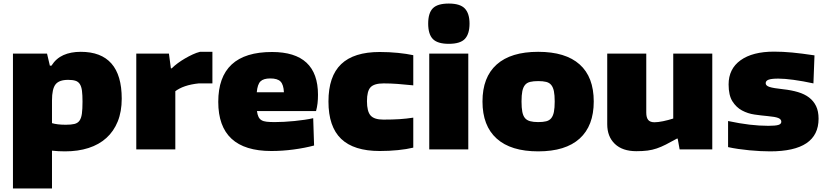

<svg xmlns="http://www.w3.org/2000/svg" viewBox="-20 -842 4660 1082"><path d="M53 -540H245L261 -472H270Q296 -513 337.5 -531.5Q379 -550 435 -550Q550 -550 608 -484Q666 -418 666 -286Q666 -213 643.5 -157.5Q621 -102 579.5 -64.5Q538 -27 479 -8Q420 11 346 11Q327 11 309 10Q291 9 273 7V220H53ZM351 -139Q381 -139 399.5 -143.5Q418 -148 428 -162Q438 -176 441.5 -201.5Q445 -227 445 -269Q445 -306 442 -330Q439 -354 430 -368Q421 -382 405 -387Q389 -392 364 -392Q313 -392 293 -366.5Q273 -341 273 -276V-148Q303 -139 351 -139Z M748 -540H932L943 -457H948Q963 -472 982 -486Q1001 -500 1022.5 -512.5Q1044 -525 1065.5 -535Q1087 -545 1107 -550H1177V-372H1100Q1080 -370 1060 -366Q1040 -362 1022.5 -356Q1005 -350 991 -342.5Q977 -335 968 -328V0H748Z M1509 9Q1210 9 1210 -268Q1210 -549 1513 -549Q1772 -549 1772 -308Q1772 -282 1769.5 -260Q1767 -238 1761 -216H1428Q1431 -195 1437 -183Q1443 -171 1454 -164.5Q1465 -158 1483 -156Q1501 -154 1528 -154Q1552 -154 1581 -155.5Q1610 -157 1639.5 -160Q1669 -163 1696.5 -167Q1724 -171 1745 -176L1750 -22Q1698 -8 1634.5 0.5Q1571 9 1509 9ZM1503 -400Q1465 -400 1448 -383.5Q1431 -367 1427 -322H1580Q1578 -365 1561 -382.5Q1544 -400 1503 -400Z M2120 9Q1974 9 1902.5 -59.5Q1831 -128 1831 -270Q1831 -412 1902.5 -480.5Q1974 -549 2120 -549Q2173 -549 2222.5 -544Q2272 -539 2309 -531V-361Q2262 -366 2221 -369Q2180 -372 2142 -372Q2089 -372 2068.5 -350.5Q2048 -329 2048 -272Q2048 -214 2068.5 -191Q2089 -168 2140 -168Q2193 -168 2231.5 -170.5Q2270 -173 2309 -179V-10Q2272 -1 2222.5 4Q2173 9 2120 9Z M2509 -595Q2446 -595 2419.5 -622Q2393 -649 2393 -709Q2393 -769 2419.5 -795.5Q2446 -822 2509 -822Q2573 -822 2599.5 -794Q2626 -766 2626 -709Q2626 -651 2600 -623Q2574 -595 2509 -595ZM2399 -540H2619V0H2399Z M3013 11Q2859 11 2779 -61Q2699 -133 2699 -270Q2699 -407 2779 -478.5Q2859 -550 3013 -550Q3167 -550 3246.5 -479Q3326 -408 3326 -270Q3326 -133 3246.5 -61Q3167 11 3013 11ZM3013 -154Q3040 -154 3058 -158.5Q3076 -163 3086.5 -176Q3097 -189 3101.5 -211.5Q3106 -234 3106 -270Q3106 -306 3101.5 -328Q3097 -350 3086.5 -363Q3076 -376 3058 -380.5Q3040 -385 3013 -385Q2986 -385 2967.5 -380.5Q2949 -376 2938.5 -363Q2928 -350 2923.5 -328Q2919 -306 2919 -270Q2919 -234 2923.5 -211.5Q2928 -189 2938.5 -176.5Q2949 -164 2967.5 -159Q2986 -154 3013 -154Z M3566 10Q3488 10 3445 -31Q3402 -72 3402 -142V-540H3622V-208Q3622 -179 3633 -166Q3644 -153 3668 -153Q3688 -153 3717 -159Q3746 -165 3774 -174V-540H3994V0H3810L3799 -61H3795Q3759 -41 3732.5 -27.5Q3706 -14 3681 -5.5Q3656 3 3629 6.5Q3602 10 3566 10Z M4320 11Q4295 11 4265 9.5Q4235 8 4203.5 5Q4172 2 4141 -2.5Q4110 -7 4083 -13V-160Q4149 -146 4204 -139.5Q4259 -133 4310 -133Q4350 -133 4366.5 -138Q4383 -143 4383 -156Q4383 -170 4366 -177Q4349 -184 4304 -188Q4270 -191 4232 -196.5Q4194 -202 4161.5 -219.5Q4129 -237 4107.5 -271Q4086 -305 4086 -366Q4086 -454 4153.5 -502.5Q4221 -551 4342 -551Q4391 -551 4444 -546Q4497 -541 4570 -530L4564 -372Q4504 -385 4452.5 -392Q4401 -399 4366 -399Q4328 -399 4311.5 -393Q4295 -387 4295 -373Q4295 -359 4316.5 -352Q4338 -345 4394 -339Q4440 -334 4477 -323Q4514 -312 4539.5 -292.5Q4565 -273 4579 -244Q4593 -215 4593 -173Q4593 11 4320 11Z"/></svg>

Font: Encode Sans Normal
Style: Black
Weight: 900
Designer: Pablo Impallari, Andres Torresi
Foundry: Pablo Impallari, Andres Torresi
Version: Version 1.000; ttfautohint (v1.00) -l 8 -r 50 -G 200 -x 14 -